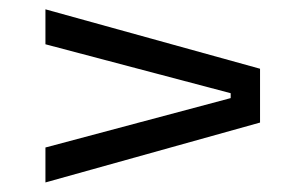

<svg xmlns="http://www.w3.org/2000/svg" viewBox="-20 -512 640 412"><path d="M475 -312 77.5 -417V-492L538 -364.5V-249L77.5 -120.5V-195.5L475 -301.5Z"/></svg>

Font: Anek Gujarati SemiExpanded
Style: Regular
Weight: 400
Width: 6
Designer: Mrunmayee Ghaisas (Gujarati), Yesha Goshar (Latin)
Foundry: Ek Type
Version: Version 1.003